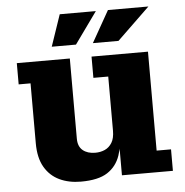

<svg xmlns="http://www.w3.org/2000/svg" viewBox="-52 -774 808 837"><g transform="rotate(-5 351.5 -355.5)"><path d="M269 12Q216 12 175 -7.5Q134 -27 110.5 -67.5Q87 -108 87 -172V-434H35V-527H267V-176Q267 -142 287.5 -125Q308 -108 342 -108Q365 -108 384 -116.5Q403 -125 415 -144.5Q427 -164 427 -197L457 -198Q457 -134 441 -87Q425 -40 385 -14Q345 12 269 12ZM449 0V-170L427 -166V-434H362V-527H609V-94H672V0ZM373 -585 451 -723H628L485 -585ZM193 -585 240 -723H398L299 -585Z"/></g></svg>

Font: Montagu Slab 24pt
Style: Bold
Weight: 700
Designer: Florian Karsten
Foundry: Florian Karsten
Version: Version 1.000